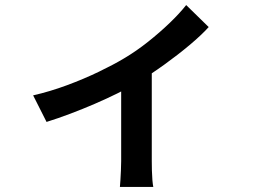

<svg xmlns="http://www.w3.org/2000/svg" viewBox="-20 -654 1040 759"><path d="M111 -277Q177 -292 244.5 -317Q312 -342 371 -370.5Q430 -399 470 -423Q519 -452 565.5 -489Q612 -526 651 -563.5Q690 -601 716 -634L805 -547Q776 -515 729.5 -476Q683 -437 629.5 -398.5Q576 -360 522 -327Q489 -307 445.5 -285.5Q402 -264 354.5 -243.5Q307 -223 258 -204.5Q209 -186 164 -172ZM459 -354 580 -378V-17Q580 0 580.5 20.5Q581 41 582.5 58.5Q584 76 586 85H454Q455 76 456 58.5Q457 41 458 20.5Q459 0 459 -17Z"/></svg>

Font: Noto Sans SC SemiBold
Style: Regular
Weight: 600
Designer: Ryoko NISHIZUKA 西塚涼子 (kana, bopomofo & ideographs); Paul D. Hunt (Latin, Greek & Cyrillic); Sandoll Communications 산돌커뮤니
Foundry: Adobe
Version: Version 2.004-H2;hotconv 1.0.118;makeotfexe 2.5.65603